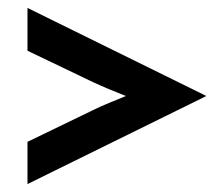

<svg xmlns="http://www.w3.org/2000/svg" viewBox="-20 -557 561 489"><path d="M50 -88.2V-195.8L216.7 -276.4Q236.1 -286.1 257.6 -294.8Q279.2 -303.5 300.7 -312.5Q279.2 -320.8 257.6 -329.9Q236.1 -338.9 216.7 -347.9L50 -427.8V-536.8L504.2 -313.2V-311.8Z"/></svg>

Font: Afacad Flux
Style: Regular
Weight: 400
Designer: Kristian Moeller
Foundry: Dicotype
Version: Version 1.100